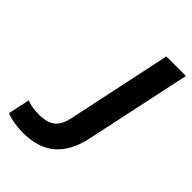

<svg xmlns="http://www.w3.org/2000/svg" viewBox="-244 -783 882 882"><g transform="rotate(45 197.0 -342.0)"><path d="M-30 -4 -7 -110Q7 -103 28 -99.5Q49 -96 71 -96Q123 -96 150.5 -117Q178 -138 189 -189L297 -699H424L314 -182Q293 -84 235.5 -34.5Q178 15 78 15Q48 15 17 9.5Q-14 4 -30 -4Z"/></g></svg>

Font: Prompt Medium
Style: Italic
Weight: 500
Italic angle: -12°
Designer: Katatrad Team
Foundry: CadsonDemak
Version: Version 1.001